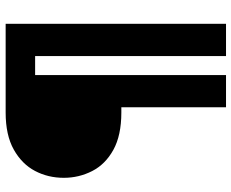

<svg xmlns="http://www.w3.org/2000/svg" viewBox="-92 -648 840 697"><g transform="rotate(-90 328.5 -300.0)"><path d="M287 100V-280H268Q185 -280 132.5 -309Q80 -338 55.5 -386Q31 -434 31 -489Q31 -546 56 -593.5Q81 -641 133.5 -670.5Q186 -700 268 -700H590V100H473V-593H404V100Z"/></g></svg>

Font: DM Sans 18pt ExtraBold
Style: Regular
Weight: 800
Designer: Colophon Foundry, Jonny Pinhorn
Foundry: Colophon Foundry
Version: Version 4.004;gftools[0.9.30]